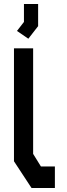

<svg xmlns="http://www.w3.org/2000/svg" viewBox="-20 -942 335 962"><path d="M138 0 50 -134V-700H146V-171L185 -108H255V0ZM65 -787 100 -832V-922H171V-811L122 -748Z"/></svg>

Font: Turret Road ExtraBold
Style: Regular
Weight: 800
Designer: Noponies
Foundry: Noponies
Version: Version 1.001; ttfautohint (v1.8)